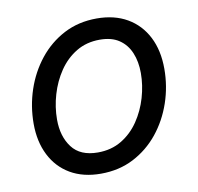

<svg xmlns="http://www.w3.org/2000/svg" viewBox="-67 -614 717 695"><g transform="rotate(-10 291.5 -266.0)"><path d="M250 11.7Q185.1 11.7 138.2 -15.6Q91.3 -43 66.2 -92.8Q41 -142.6 41 -208.5Q41 -272.5 61 -332.5Q81.1 -392.6 119.1 -440.4Q157.2 -488.3 210.9 -516.4Q264.6 -544.4 331.5 -544.4Q396.5 -544.4 443.6 -517.1Q490.7 -489.7 516.1 -439.9Q541.5 -390.1 541.5 -322.8Q541.5 -258.3 521 -198.2Q500.5 -138.2 462.2 -90.8Q423.8 -43.5 370.4 -15.9Q316.9 11.7 250 11.7ZM252.4 -65.9Q301.8 -65.9 339.6 -88.6Q377.4 -111.3 403.1 -149.2Q428.7 -187 441.9 -232.2Q455.1 -277.3 455.1 -322.3Q455.1 -364.3 441.4 -397Q427.7 -429.7 400.1 -448.2Q372.6 -466.8 329.1 -466.8Q280.3 -466.8 242.7 -444.1Q205.1 -421.4 179.4 -383.5Q153.8 -345.7 140.4 -300Q127 -254.4 127 -208.5Q127 -146.5 157.5 -106.2Q188 -65.9 252.4 -65.9Z"/></g></svg>

Font: Inter 20pt
Style: Italic
Weight: 400
Italic angle: -9.3988°
Version: Version 4.001;git-66647c0bb